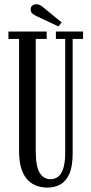

<svg xmlns="http://www.w3.org/2000/svg" viewBox="-20 -844 417 876"><path d="M195 12Q172.5 12 149.8 4.5Q127 -3 108.2 -21.2Q89.5 -39.5 78.2 -72Q67 -104.5 67 -154.5V-666.5H18.5V-700H193V-666.5H143V-156.5Q143 -84 161.2 -55.2Q179.5 -26.5 210 -26.5Q224 -26.5 236.2 -32.2Q248.5 -38 257.8 -51.8Q267 -65.5 272.2 -89.5Q277.5 -113.5 277.5 -149.5V-666.5H235V-700H359V-666.5H311.5V-144Q311.5 -84.5 296.2 -50.5Q281 -16.5 254.8 -2.2Q228.5 12 195 12ZM246.5 -723.5 146.5 -770.5Q133.5 -777 126.8 -783Q120 -789 120 -801.5Q120 -812.5 127.5 -818.5Q135 -824.5 146 -824.5Q155.5 -824.5 162.5 -820.8Q169.5 -817 176 -811.5L261.5 -741.5Z"/></svg>

Font: Imbue Thin 10pt
Style: Regular
Weight: 400
Version: Version 1.102